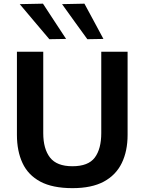

<svg xmlns="http://www.w3.org/2000/svg" viewBox="-20 -988 769 1021"><path d="M365.5 12.5Q259.5 12.5 194.5 -22.2Q129.5 -57 99.8 -120.8Q70 -184.5 70 -271V-713H210V-280Q210 -196.5 246 -150.2Q282 -104 365 -104Q449.5 -104 484 -150Q518.5 -196 518.5 -280.5V-713H658.5V-270.5Q658.5 -184.5 627.5 -120.8Q596.5 -57 532 -22.2Q467.5 12.5 365.5 12.5ZM242.5 -779.5Q204 -824.5 165 -871Q126 -917.5 85 -966L208.5 -968.5Q239 -921.5 269.8 -874.8Q300.5 -828 331.5 -781ZM444.5 -779.5Q411.5 -824.5 378.2 -871Q345 -917.5 310 -966L429 -968.5Q454.5 -921.5 479.5 -875Q504.5 -828.5 530 -781Z"/></svg>

Font: Commissioner SemiBold
Style: Regular
Weight: 600
Designer: Kostas Bartsokas
Foundry: Kostas Bartsokas
Version: Version 1.000; ttfautohint (v1.8.3)